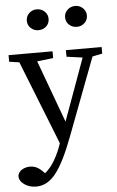

<svg xmlns="http://www.w3.org/2000/svg" viewBox="-63 -752 637 1044"><g transform="rotate(-5 256.0 -230.0)"><path d="M317 -439V-475H512V-439L458 -428L297 -3Q247 130 200.5 190Q154 250 92 250Q55 250 27.5 231Q0 212 0 183Q5 161 24.5 150Q44 139 67 139Q87 139 104 147.5Q121 156 141 177L146 182Q178 155 200 116.5Q222 78 236 38L240 26L59 -431L4 -439V-475H244V-438L156 -428L281 -88L345 -264L404 -427ZM178 -596Q154 -596 136.5 -612Q119 -628 119 -653Q119 -677 136.5 -693.5Q154 -710 178 -710Q203 -710 220.5 -693.5Q238 -677 238 -653Q238 -628 220.5 -612Q203 -596 178 -596ZM388 -596Q363 -596 345.5 -612Q328 -628 328 -653Q328 -677 345.5 -693.5Q363 -710 388 -710Q412 -710 429.5 -693.5Q447 -677 447 -653Q447 -628 429.5 -612Q412 -596 388 -596Z"/></g></svg>

Font: Source Serif 4
Style: Regular
Weight: 400
Designer: Frank Grießhammer
Foundry: Adobe
Version: Version 4.005;hotconv 1.1.0;makeotfexe 2.6.0